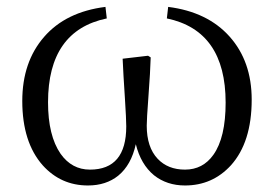

<svg xmlns="http://www.w3.org/2000/svg" viewBox="-20 -535 810 568"><path d="M240.2 13.7Q160.2 13.7 106.4 -45.9Q45.9 -114.3 45.9 -236.3Q45.9 -351.6 110.4 -425.8Q174.8 -500 292 -514.6L295.9 -480.5Q122.1 -444.3 122.1 -232.4Q122.1 -133.8 159.2 -80.1Q192.4 -33.2 246.1 -33.2Q353.5 -33.2 353.5 -161.1Q353.5 -182.6 349.6 -243.2Q344.7 -316.4 342.8 -361.3L418 -370.1L425.8 -365.2Q424.8 -325.2 418.9 -246.1Q414.1 -182.6 414.1 -163.1Q414.1 -99.6 446.3 -65.4Q476.6 -33.2 527.3 -33.2Q580.1 -33.2 611.3 -77.1Q647.5 -127.9 647.5 -231.4Q647.5 -444.3 473.6 -480.5L477.5 -514.6Q593.8 -500 659.2 -426.8Q724.6 -353.5 724.6 -240.2Q724.6 -114.3 663.1 -45.9Q608.4 13.7 527.3 13.7Q473.6 13.7 435.5 -16.6Q396.5 -48.8 381.8 -108.4Q368.2 -46.9 330.1 -15.6Q293.9 13.7 240.2 13.7Z"/></svg>

Font: Bpmf Zihi Box R
Style: R
Weight: 400
Foundry: But Ko
Version: Version 1.320